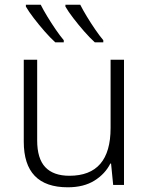

<svg xmlns="http://www.w3.org/2000/svg" viewBox="-20 -786 636 816"><path d="M507 -532V0H461L452 -91H449Q427 -47 381.5 -18.5Q336 10 268 10Q81 10 81 -184V-532H138V-189Q138 -112 172.5 -75.5Q207 -39 275 -39Q450 -39 450 -242V-532ZM321 -766Q332 -744 349 -716Q366 -688 384.5 -661Q403 -634 419 -615V-606H383Q361 -626 337 -653.5Q313 -681 291.5 -709Q270 -737 258 -758V-766ZM153 -766Q164 -744 181 -716Q198 -688 216.5 -661Q235 -634 251 -615V-606H215Q193 -626 169 -653.5Q145 -681 123.5 -709Q102 -737 90 -758V-766Z"/></svg>

Font: RS Noto Sans Light
Style: Regular
Weight: 300
Designer: Monotype Design Team
Foundry: Monotype Imaging Inc.
Version: Version 3.10